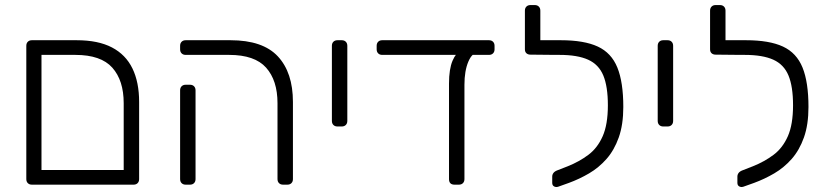

<svg xmlns="http://www.w3.org/2000/svg" viewBox="-20 -730 3276 759"><path d="M106 0Q96 0 90 -6Q84 -12 84 -22V-549Q84 -559 90 -565Q96 -571 106 -571H283Q368 -571 422.5 -542.5Q477 -514 503.5 -459.5Q530 -405 530 -327V-22Q530 -12 524 -6Q518 0 508 0ZM144 -58H469V-322Q469 -412 424 -462.5Q379 -513 278 -513H144Z M1099 0Q1089 0 1083 -6Q1077 -12 1077 -22V-322Q1077 -412 1032 -462.5Q987 -513 886 -513H714Q704 -513 698 -519Q692 -525 692 -535V-549Q692 -559 698 -565Q704 -571 714 -571H891Q1019 -571 1078.5 -507Q1138 -443 1138 -327V-22Q1138 -12 1132 -6Q1126 0 1116 0ZM714 0Q704 0 698 -6Q692 -12 692 -22V-373Q692 -383 698 -389Q704 -395 714 -395H731Q741 -395 747 -389Q753 -383 753 -373V-22Q753 -12 747 -6Q741 0 731 0Z M1314 -230Q1304 -230 1298 -236Q1292 -242 1292 -252V-549Q1292 -559 1298 -565Q1304 -571 1314 -571H1331Q1341 -571 1347 -565Q1353 -559 1353 -549V-252Q1353 -242 1347 -236Q1341 -230 1331 -230Z M1777 0Q1755 0 1755 -22V-400Q1755 -457 1769 -490Q1783 -523 1800 -523H1872Q1847 -523 1831.5 -486.5Q1816 -450 1816 -395V-22Q1816 -12 1810 -6Q1804 0 1794 0ZM1491 -513Q1481 -513 1475 -519Q1469 -525 1469 -535V-549Q1469 -559 1475 -565Q1481 -571 1491 -571H1913Q1923 -571 1929 -565Q1935 -559 1935 -549V-535Q1935 -525 1929 -519Q1923 -513 1913 -513Z M2187 8Q2178 11 2170.5 7Q2163 3 2163 -7V-32Q2163 -40 2168 -46.5Q2173 -53 2184 -57L2225 -73Q2270 -91 2306 -118Q2342 -145 2362.5 -191.5Q2383 -238 2383 -314Q2383 -388 2365 -431.5Q2347 -475 2305 -494Q2263 -513 2192 -513H2158Q2148 -513 2142 -519Q2136 -525 2136 -535V-549Q2136 -559 2142 -565Q2148 -571 2158 -571H2197Q2289 -571 2343 -546Q2397 -521 2420.5 -463Q2444 -405 2444 -307Q2444 -237 2426 -186.5Q2408 -136 2377.5 -101.5Q2347 -67 2308.5 -44.5Q2270 -22 2229 -7ZM2175 -513 2077 -514Q2067 -514 2061 -519.5Q2055 -525 2055 -535V-688Q2055 -698 2061 -704Q2067 -710 2077 -710H2094Q2104 -710 2110 -704Q2116 -698 2116 -688V-571H2178Z M2602 -230Q2592 -230 2586 -236Q2580 -242 2580 -252V-549Q2580 -559 2586 -565Q2592 -571 2602 -571H2619Q2629 -571 2635 -565Q2641 -559 2641 -549V-252Q2641 -242 2635 -236Q2629 -230 2619 -230Z M2919 8Q2910 11 2902.5 7Q2895 3 2895 -7V-32Q2895 -40 2900 -46.5Q2905 -53 2916 -57L2957 -73Q3002 -91 3038 -118Q3074 -145 3094.5 -191.5Q3115 -238 3115 -314Q3115 -388 3097 -431.5Q3079 -475 3037 -494Q2995 -513 2924 -513H2890Q2880 -513 2874 -519Q2868 -525 2868 -535V-549Q2868 -559 2874 -565Q2880 -571 2890 -571H2929Q3021 -571 3075 -546Q3129 -521 3152.5 -463Q3176 -405 3176 -307Q3176 -237 3158 -186.5Q3140 -136 3109.5 -101.5Q3079 -67 3040.5 -44.5Q3002 -22 2961 -7ZM2907 -513 2809 -514Q2799 -514 2793 -519.5Q2787 -525 2787 -535V-688Q2787 -698 2793 -704Q2799 -710 2809 -710H2826Q2836 -710 2842 -704Q2848 -698 2848 -688V-571H2910Z"/></svg>

Font: Rubik Light
Style: Regular
Weight: 300
Designer: Hubert and Fischer
Foundry: Hubert and Fischer
Version: Version 2.300;gftools[0.9.30]